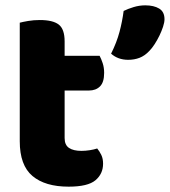

<svg xmlns="http://www.w3.org/2000/svg" viewBox="-20 -684 636 719"><path d="M237 15Q149 15 101.5 -25Q54 -65 54 -155V-599Q65 -602 85.5 -605.5Q106 -609 129 -609Q178 -609 200 -592Q222 -575 222 -529V-475H353Q359 -464 364.5 -447.5Q370 -431 370 -411Q370 -376 354.5 -360.5Q339 -345 313 -345H222V-167Q222 -141 238.5 -130Q255 -119 285 -119Q300 -119 316 -121.5Q332 -124 344 -128Q353 -117 359.5 -103.5Q366 -90 366 -71Q366 -33 337.5 -9Q309 15 237 15ZM539 -493Q522 -475 502.5 -467.5Q483 -460 460 -460Q422 -460 396 -483Q417 -525 427.5 -564.5Q438 -604 443 -643Q459 -651 480.5 -657.5Q502 -664 524 -664Q556 -664 576 -652Q596 -640 596 -612Q596 -600 590.5 -583.5Q585 -567 577 -550.5Q569 -534 559 -518.5Q549 -503 539 -493Z"/></svg>

Font: Baloo 2 ExtraBold
Style: Regular
Weight: 800
Designer: Sarang Kulkarni and Ek Type
Foundry: Ek Type
Version: Version 1.640;hotconv 1.0.111;makeotfexe 2.5.65597; ttfautoh